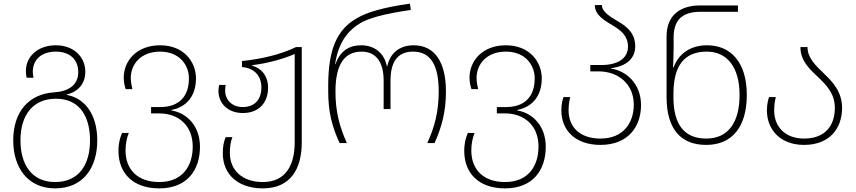

<svg xmlns="http://www.w3.org/2000/svg" viewBox="-20 -790 4727 1060"><path d="M284 250C440 250 517 135 517 -15C517 -164 443 -250 348 -266V-268C413 -284 451 -329 451 -394C451 -474 389 -540 288 -540C192 -540 123 -481 123 -398C123 -386 124 -374 127 -361H165C163 -372 161 -383 161 -393C161 -460 208 -505 288 -505C369 -505 412 -458 412 -392C412 -320 358 -285 277 -280C141 -271 53 -175 53 -15C53 136 134 250 284 250ZM284 215C155 215 93 118 93 -15C93 -155 162 -245 289 -245C424 -245 477 -141 477 -15C477 116 418 215 284 215Z M859 250C1014 250 1084 148 1084 20C1084 -97 1009 -167 927 -180V-183C1009 -199 1062 -259 1062 -358C1062 -447 996 -540 864 -540C737 -540 663 -457 663 -360C663 -337 669 -312 674 -298H711C708 -311 702 -335 702 -359C702 -439 761 -505 864 -505C970 -505 1023 -432 1023 -357C1023 -256 967 -199 865 -199H814V-164H858C968 -164 1044 -95 1044 19C1044 125 989 215 859 215C742 215 673 148 673 41C673 2 681 -31 691 -56H654C643 -31 634 -1 634 43C634 170 718 250 859 250Z M1431 250C1582 250 1646 145 1646 -4V-530H1614C1530 -489 1422 -464 1316 -453V-420C1376 -415 1423 -379 1423 -307C1423 -242 1387 -199 1321 -199C1259 -199 1223 -240 1223 -290C1223 -300 1224 -311 1226 -321H1190C1188 -311 1186 -299 1186 -288C1186 -221 1236 -166 1321 -166C1409 -166 1460 -223 1460 -306C1460 -375 1419 -415 1371 -428V-430C1455 -440 1544 -464 1607 -492V-4C1607 122 1557 215 1431 215C1318 215 1249 150 1249 54C1249 24 1253 -8 1263 -33H1226C1215 -8 1210 20 1210 56C1210 173 1294 250 1431 250Z M1855 0H1895C1854 -92 1832 -174 1832 -285C1832 -430 1879 -505 1976 -505C2059 -505 2098 -443 2098 -346V-188H2136V-346C2136 -444 2172 -505 2260 -505C2358 -505 2402 -430 2402 -285C2402 -175 2380 -90 2339 0H2379C2418 -87 2442 -172 2442 -285C2442 -450 2378 -540 2264 -540C2185 -540 2133 -496 2118 -424H2116C2102 -496 2048 -540 1974 -540C1918 -540 1862 -519 1832 -436H1830C1848 -555 1900 -620 1967 -661C2011 -688 2095 -713 2248 -735L2243 -770C2097 -749 2005 -723 1948 -688C1839 -626 1792 -514 1792 -317V-285C1792 -170 1814 -89 1855 0Z M2768 250C2923 250 2993 148 2993 20C2993 -97 2918 -167 2836 -180V-183C2918 -199 2971 -259 2971 -358C2971 -447 2905 -540 2773 -540C2646 -540 2572 -457 2572 -360C2572 -337 2578 -312 2583 -298H2620C2617 -311 2611 -335 2611 -359C2611 -439 2670 -505 2773 -505C2879 -505 2932 -432 2932 -357C2932 -256 2876 -199 2774 -199H2723V-164H2767C2877 -164 2953 -95 2953 19C2953 125 2898 215 2768 215C2651 215 2582 148 2582 41C2582 2 2590 -31 2600 -56H2563C2552 -31 2543 -1 2543 43C2543 170 2627 250 2768 250Z M3295 10C3449 10 3519 -92 3519 -210C3519 -329 3436 -399 3355 -411V-414C3436 -424 3487 -465 3487 -535C3487 -607 3440 -644 3392 -672C3347 -699 3303 -725 3303 -762H3264C3264 -706 3317 -677 3367 -647C3408 -622 3447 -591 3447 -533C3447 -468 3392 -431 3299 -431H3239V-396H3284C3395 -396 3479 -325 3479 -212C3479 -115 3424 -25 3295 -25C3180 -25 3119 -90 3119 -181C3119 -216 3125 -241 3128 -254H3091C3086 -241 3079 -214 3079 -181C3079 -71 3156 10 3295 10Z M3879 10C4024 10 4103 -92 4103 -266C4103 -445 4015 -540 3884 -540C3786 -540 3724 -488 3699 -418H3696C3697 -447 3699 -500 3699 -529V-584C3699 -687 3755 -725 3849 -725H4054V-760H3846C3736 -760 3660 -707 3660 -588V-255C3660 -78 3738 10 3879 10ZM3879 -25C3758 -25 3698 -103 3698 -252V-273C3698 -426 3757 -505 3882 -505C3992 -505 4063 -422 4063 -266C4063 -112 3999 -25 3879 -25Z M4419 10C4562 10 4629 -83 4629 -194C4629 -283 4578 -337 4528 -385C4482 -429 4438 -471 4438 -530H4399C4399 -451 4453 -406 4503 -358C4547 -315 4589 -270 4589 -194C4589 -97 4536 -25 4419 -25C4315 -25 4254 -90 4254 -181C4254 -216 4260 -241 4263 -254H4226C4221 -241 4214 -214 4214 -181C4214 -71 4291 10 4419 10Z"/></svg>

Font: Noto Sans Georgian ExtraLight
Style: Regular
Weight: 200
Designer: Monotype Design Team, Akaki Razmadze
Foundry: Google LLC
Version: Version 2.005